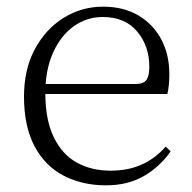

<svg xmlns="http://www.w3.org/2000/svg" viewBox="-20 -542 576 576"><path d="M298 14Q227 14 171 -15Q115 -44 83.5 -103.5Q52 -163 52 -252Q52 -334 84.5 -394.5Q117 -455 171 -488.5Q225 -522 289 -522Q351 -522 395.5 -495.5Q440 -469 464 -423.5Q488 -378 488 -320Q488 -283 482 -260H82V-290H387Q411 -290 419.5 -302.5Q428 -315 428 -341Q428 -404 391.5 -447.5Q355 -491 288 -491Q240 -491 201 -463Q162 -435 139 -383.5Q116 -332 116 -263Q116 -183 141 -131Q166 -79 210 -54.5Q254 -30 311 -30Q364 -30 404.5 -48Q445 -66 477 -102L492 -88Q459 -41 411 -13.5Q363 14 298 14Z"/></svg>

Font: Noto Serif TC
Style: Regular
Weight: 200
Designer: Ryoko NISHIZUKA 西塚涼子 (kana & ideographs); Frank Grießhammer (Latin, Greek & Cyrillic); Wenlong ZHANG 张文龙 (bopomofo); San
Foundry: Adobe
Version: Version 2.001;hotconv 1.1.0;makeotfexe 2.6.0